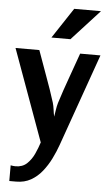

<svg xmlns="http://www.w3.org/2000/svg" viewBox="-64 -775 585 1036"><g transform="rotate(5 228.0 -257.0)"><path d="M127 -497Q151 -428 176.5 -359.5Q202 -291 224 -221Q229 -204 231.5 -184Q234 -164 238 -146Q241 -164 244 -184Q247 -204 252 -221Q274 -291 299 -359.5Q324 -428 348 -497H458L281 3Q268 40 249 78.5Q230 117 204 149.5Q178 182 143.5 201.5Q109 221 64 221H27V136Q33 137 39.5 138Q46 139 53 139Q91 139 115 116.5Q139 94 154 61Q169 28 178 -1L-2 -497ZM295 -735H440L289 -570H186Z"/></g></svg>

Font: Rosario Light
Style: Bold
Weight: 700
Version: Version 1.101; ttfautohint (v1.8.1.43-b0c9)